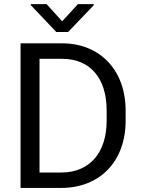

<svg xmlns="http://www.w3.org/2000/svg" viewBox="-20 -924 695 944"><path d="M280.3 0C470.7 0 597.7 -129.9 597.7 -330.6V-379.9C597.7 -581.1 469.7 -710.9 285.6 -710.9H81.1V0ZM174.3 -634.8H285.6C422.4 -634.8 504.4 -540.5 504.4 -380.9V-330.6C504.4 -175.8 423.3 -75.7 280.3 -75.7H174.3ZM209 -903.8H131.3V-898.9L256.8 -766.6H314.9L440.9 -898.4V-903.8H363.3L285.6 -819.3Z"/></svg>

Font: Bert Sans
Style: Regular
Weight: 400
Designer: Christian Robertson (Google), Cristiano Sobral
Foundry: Google, Cristiano Sobral
Version: Version 3.101